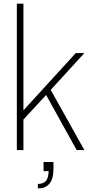

<svg xmlns="http://www.w3.org/2000/svg" viewBox="-20 -820 512 1049"><path d="M441 0H399L232 -301L108 -167V0H72V-800H108V-217L394 -530H441L257 -329ZM191 209H187V185Q213 185 228.5 171Q244 157 246 115H218V65H272V103Q272 157 250.5 183Q229 209 191 209Z"/></svg>

Font: Tanohe Sans ExtraLight
Style: Regular
Weight: 250
Designer: Village Type and Design LLC & Cristiano Sobral
Foundry: Cooper Hewitt Smithsonian Design Museum
Version: Version 1.00;September 29, 2021;FontCreator 13.0.0.2655 64-b